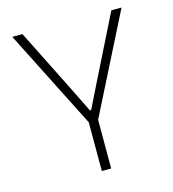

<svg xmlns="http://www.w3.org/2000/svg" viewBox="-98 -721 725 803"><g transform="rotate(-15 264.5 -319.5)"><path d="M247 -206 28 -639H72L209 -365.5L262 -258H267.5L320.5 -365.5L457 -639H501L282.5 -206ZM244.5 0V-247H285V0Z"/></g></svg>

Font: Anek Odia ExtraLight
Style: Regular
Weight: 250
Designer: Yesha Goshar & Mahesh Sahu (Odia), Yesha Goshar (Latin)
Foundry: Ek Type
Version: Version 1.003